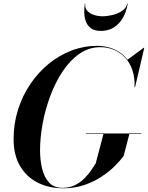

<svg xmlns="http://www.w3.org/2000/svg" viewBox="-20 -1008 800 1038"><path d="M323.5 10Q244 10 183.2 -21Q122.5 -52 88 -111.2Q53.5 -170.5 53.5 -255Q53.5 -339 77.2 -414.5Q101 -490 143.8 -553.2Q186.5 -616.5 243.2 -662.8Q300 -709 366.2 -734.5Q432.5 -760 503.5 -760Q565.5 -760 613 -733.8Q660.5 -707.5 686.5 -657.5Q712.5 -607.5 709.5 -536H707.5Q709.5 -589 695.5 -629.5Q681.5 -670 655.5 -697.5Q629.5 -725 595.5 -739Q561.5 -753 522.5 -753Q460.5 -753 409 -717Q357.5 -681 318 -621Q278.5 -561 251.2 -487.5Q224 -414 210.2 -338Q196.5 -262 196.5 -195Q196.5 -144 207.2 -97.8Q218 -51.5 244.5 -22Q271 7.5 318.5 7.5Q357.5 7.5 387.2 -8Q417 -23.5 438.8 -46Q460.5 -68.5 475.2 -90.5Q490 -112.5 497.5 -125L539.5 -284.5H679.5L648.5 -165Q631.5 -141.5 601.8 -111.5Q572 -81.5 530.2 -53.8Q488.5 -26 436.5 -8Q384.5 10 323.5 10ZM444.5 -283.5V-286.5H744.5V-283.5ZM708 -536V-562.5Q707 -592 697.2 -625Q687.5 -658 667.5 -684L757.5 -750H760L710 -536ZM524.5 -841Q491 -841 471.8 -855.2Q452.5 -869.5 444.2 -891.8Q436 -914 435.5 -939.5Q435 -965 438.5 -988H441Q438 -965.5 451.2 -950.2Q464.5 -935 487.2 -927.5Q510 -920 534.5 -920Q559 -920 587.8 -926.8Q616.5 -933.5 639.2 -948.5Q662 -963.5 667.5 -988H670.5Q667 -965 657.5 -939.5Q648 -914 630.8 -891.8Q613.5 -869.5 587.5 -855.2Q561.5 -841 524.5 -841Z"/></svg>

Font: Bodoni Moda 72pt SemiBold
Style: Italic
Weight: 600
Italic angle: -13°
Designer: Owen Earl
Foundry: indestructible type
Version: Version 2.004